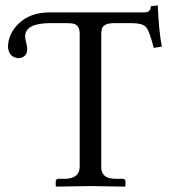

<svg xmlns="http://www.w3.org/2000/svg" viewBox="-20 -691 628 713"><path d="M519 -645Q540 -646 540 -668L565.9 -670.9Q570.3 -569.8 581.1 -518.1L550.8 -513.2Q534.2 -580.1 520 -592.8Q505.4 -605 470.2 -605H403.8Q365.7 -605 358.9 -585.4Q356 -576.2 356 -563V-70.8Q356 -31.7 397 -27.8Q403.8 -27.3 411.1 -26.9H438Q444.8 -24.9 445.8 -19V0L443.8 2Q442.9 2 316.9 0L189 2L187 0V-19Q189 -25.9 194.8 -26.9H221.2Q275.4 -28.3 275.9 -70.8V-565.9Q275.9 -597.7 252.4 -603Q242.7 -605 228 -605H161.1Q74.2 -603.5 73.2 -556.2Q73.7 -544.4 77.1 -533.2Q81.1 -517.1 81.1 -508.8Q81.1 -481 54.2 -475.6Q49.8 -475.1 45.9 -475.1Q12.2 -480 9.8 -516.1Q9.8 -564.9 49.8 -604Q92.8 -644.5 162.1 -645Z"/></svg>

Font: Linux Biolinum O
Style: Regular
Weight: 400
Designer: Philipp H. Poll
Foundry: Philipp H. Poll
Version: Version 1.0.4